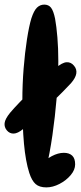

<svg xmlns="http://www.w3.org/2000/svg" viewBox="-47 -811 352 833"><path d="M53 -251Q30 -232 12.5 -231.5Q-5 -231 -17 -245Q-29 -259 -27 -277Q-25 -295 -3 -322Q14 -342 38 -367Q62 -392 89 -419Q116 -446 143.5 -471Q171 -496 195 -516Q223 -540 242 -541Q261 -542 274 -526Q287 -511 284 -492Q281 -473 261 -450Q246 -434 225.5 -413Q205 -392 181.5 -369.5Q158 -347 134.5 -325Q111 -303 90 -284Q69 -265 53 -251ZM154 2Q124 2 107.5 -12.5Q91 -27 80 -61Q64 -111 57 -187.5Q50 -264 50 -376Q50 -445 55.5 -514Q61 -583 70 -640.5Q79 -698 89 -731Q100 -765 113.5 -778Q127 -791 145 -791Q164 -791 174.5 -777.5Q185 -764 192 -730Q198 -697 202 -649Q206 -601 206 -546Q206 -471 199 -388Q192 -305 180.5 -225Q169 -145 153 -78L128 -92Q150 -119 177.5 -133.5Q205 -148 230 -148Q253 -148 266 -136Q279 -124 279 -98Q279 -74 259.5 -51Q240 -28 211 -13Q182 2 154 2Z"/></svg>

Font: DynaPuff Condensed
Style: Regular
Weight: 400
Width: 3
Designer: Toshi Omagari, Jennifer Daniel
Foundry: Google Fonts
Version: Version 2.000